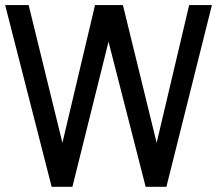

<svg xmlns="http://www.w3.org/2000/svg" viewBox="-26 -720 848 750"><path d="M712.9 -700.2H801.8L624 9.8H543L397.9 -557.1L256.8 9.8H175.8L-5.9 -700.2H85.9L217.8 -162.1L345.2 -700.2H454.1L585.9 -162.1Z"/></svg>

Font: D-DIN-PRO Medium
Style: Regular
Weight: 500
Designer: datto
Foundry: CyberFei
Version: Version 1.000;hotconv 1.0.109;makeotfexe 2.5.65596